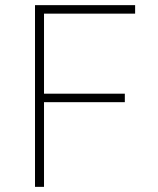

<svg xmlns="http://www.w3.org/2000/svg" viewBox="-20 -726 615 746"><path d="M116 -706H505V-673H151V-362H465V-329H151V0H116Z"/></svg>

Font: Josefin Sans ExtraLight
Style: Regular
Weight: 250
Designer: Santiago Orozco
Foundry: Typemade
Version: Version 2.000